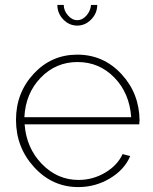

<svg xmlns="http://www.w3.org/2000/svg" viewBox="-20 -750 621 780"><path d="M298 10Q193 10 119 -70.5Q45 -151 45 -263Q45 -373 117 -450.5Q189 -528 294 -528Q400 -528 473 -449.5Q546 -371 547 -260Q547 -258 546 -252V-245H80Q87 -149 150 -84Q213 -19 299 -19Q357 -19 407 -48.5Q457 -78 478 -124L509 -116Q486 -61 427 -25.5Q368 10 298 10ZM79 -274H513Q506 -372 444.5 -435Q383 -498 295 -498Q207 -498 145.5 -434.5Q84 -371 79 -274ZM294 -668Q314 -668 330.5 -686Q347 -704 350 -730H375Q375 -696 350.5 -671Q326 -646 294 -646Q261 -646 237 -671Q213 -696 213 -730H239Q239 -707 256 -687.5Q273 -668 294 -668Z"/></svg>

Font: Raleway
Style: ExtraLight
Weight: 200
Designer: Matt McInerney, Pablo Impallari, Rodrigo Fuenzalida
Foundry: Matt McInerney, Pablo Impallari, Rodrigo Fuenzalida
Version: Version 2.001